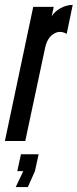

<svg xmlns="http://www.w3.org/2000/svg" viewBox="-20 -575 316 783"><path d="M0 0H83L164 -380Q172.5 -420 198 -436.5Q223.5 -453 252 -437L276.5 -555Q252 -555 228 -542.2Q204 -529.5 191 -509L199 -547H115.5ZM44 188H93.5L122.5 123L137.5 54H65.5L50.5 123H75Z"/></svg>

Font: League Gothic SemiCondensed Italic
Style: Regular
Weight: 400
Width: 4
Designer: The League of Moveable Type
Version: Version 1.600; ttfautohint (v1.8.3)